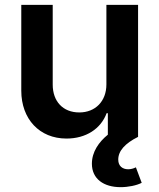

<svg xmlns="http://www.w3.org/2000/svg" viewBox="-20 -566 659 794"><path d="M420 -217C420 -147 374 -101 308 -101C240 -101 198 -147 198 -216V-546H68V-191C68 -74 143 7 255 7C335 7 397 -33 421 -98H426V-9C389 21 360 62 360 111C360 174 409 208 479 208C510 208 545 201 566 190L542 126C532 131 521 134 510 134C487 134 469 121 469 94C469 58 497 27 551 0V-546H420Z"/></svg>

Font: Wafeq Semi Bold
Style: Regular
Weight: 600
Designer: Rasmus Andersson & Azza Alameddine
Foundry: Google & TypeTogether
Version: Version 3.000;January 28, 2025;FontCreator 15.0.0.3014 64-bi